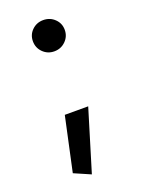

<svg xmlns="http://www.w3.org/2000/svg" viewBox="-118 -524 515 700"><g transform="rotate(-20 139.5 -173.5)"><path d="M78.6 -408.2Q78.6 -433.6 96.4 -450.9Q114.3 -468.3 140.1 -468.3Q166 -468.3 184.1 -450.9Q202.1 -433.6 202.1 -408.2Q202.1 -382.8 184.1 -365Q166 -347.2 140.1 -347.2Q114.3 -347.2 96.4 -365Q78.6 -382.8 78.6 -408.2ZM96.2 -116.7H187L114.7 121.1L50.8 93.3Z"/></g></svg>

Font: Estedad-FD Medium
Style: Regular
Weight: 500
Designer: Amin Abedi
Version: Version 7.3